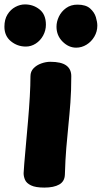

<svg xmlns="http://www.w3.org/2000/svg" viewBox="-65 -835 461 870"><path d="M73 -489Q73 -511 87 -525.5Q101 -540 122 -547.5Q143 -555 163 -555Q212 -555 235 -538.5Q258 -522 258 -490Q258 -423 254 -370Q250 -317 245 -268Q240 -219 235.5 -165.5Q231 -112 229 -44Q228 -13 203.5 1Q179 15 136 15Q96 15 75.5 5Q55 -5 48.5 -20Q42 -35 42 -50Q42 -59 45 -94Q48 -129 52.5 -179.5Q57 -230 62 -287Q67 -344 70 -397Q73 -450 73 -489ZM52 -624Q14 -624 -15.5 -648Q-45 -672 -45 -714Q-45 -747 -31 -769.5Q-17 -792 4.5 -803.5Q26 -815 48 -815Q86 -815 114.5 -792Q143 -769 143 -723Q143 -697 130.5 -674Q118 -651 97 -637.5Q76 -624 52 -624ZM280 -619Q246 -619 218.5 -646.5Q191 -674 191 -714Q191 -737 202 -760Q213 -783 234.5 -798.5Q256 -814 286 -814Q324 -814 343.5 -796.5Q363 -779 369.5 -757Q376 -735 376 -719Q376 -692 362.5 -669Q349 -646 327 -632.5Q305 -619 280 -619Z"/></svg>

Font: Playpen Sans ExtraBold
Style: Regular
Weight: 800
Designer: Laura Meseguer, Veronika Burian, José Scaglione
Foundry: TypeTogether
Version: Version 1.001